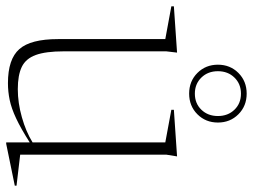

<svg xmlns="http://www.w3.org/2000/svg" viewBox="-125 -665 796 604"><g transform="rotate(90 273.0 -363.0)"><path d="M132.5 -165.5Q132.5 -109 144 -77.5Q155.5 -46 181.5 -33.5Q207.5 -21 251.5 -21Q294.5 -21 339.8 -33.8Q385 -46.5 419 -67.5V-485L316.5 -504V-512L463 -522L457.5 -488V-28.5L555 -17V-11.5L423.5 15.5H419V-58.5Q375 -30.5 343.5 -15.8Q312 -1 285.8 4.5Q259.5 10 232.5 10Q157 10 125.5 -25.8Q94 -61.5 94 -147.5V-485L-9 -504V-512L136.5 -522L132.5 -488ZM265.5 -741Q304.5 -741 330.5 -715Q356.5 -689 356.5 -650.5Q356.5 -612 330.5 -586Q304.5 -560 265.5 -560Q226.5 -560 200.5 -586Q174.5 -612 174.5 -650.5Q174.5 -689 200.5 -715Q226.5 -741 265.5 -741ZM265.5 -578Q296.5 -578 316.2 -598.5Q336 -619 336 -650.5Q336 -682 316.2 -702.5Q296.5 -723 265.5 -723Q235 -723 215 -702.5Q195 -682 195 -650.5Q195 -619 215 -598.5Q235 -578 265.5 -578Z"/></g></svg>

Font: Newsreader Display ExtraLight
Style: Regular
Weight: 275
Designer: Hugues Gentile
Foundry: Production Type
Version: Version 1.001